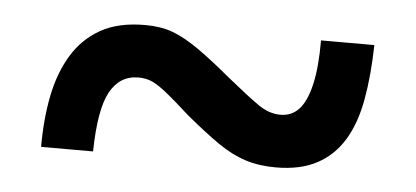

<svg xmlns="http://www.w3.org/2000/svg" viewBox="-29 -500 622 287"><g transform="rotate(5 282.0 -356.5)"><path d="M40 -259Q40 -301 47 -336Q54 -371 70 -397.5Q86 -424 112.5 -439Q139 -454 179 -454Q203 -454 220.5 -447.5Q238 -441 259 -426.5Q280 -412 310 -387Q342 -361 358.5 -349.5Q375 -338 392 -338Q409 -338 420 -350Q431 -362 437 -387.5Q443 -413 443 -454H523Q522 -408 515.5 -372Q509 -336 494 -311Q479 -286 454 -272.5Q429 -259 392 -259Q367 -259 346.5 -265.5Q326 -272 305 -286.5Q284 -301 255 -325Q234 -344 220.5 -355Q207 -366 197.5 -370.5Q188 -375 176 -375Q148 -375 133.5 -348.5Q119 -322 118 -259Z"/></g></svg>

Font: Noto Serif Thai ExtraBold
Style: Regular
Weight: 800
Version: Version 2.001